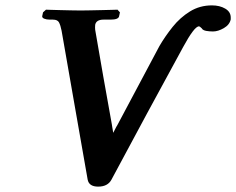

<svg xmlns="http://www.w3.org/2000/svg" viewBox="-20 -682 878 714"><path d="M573 -511Q594 -547 622 -582Q650 -617 686.5 -639.5Q723 -662 768 -662Q797 -662 817.5 -650Q838 -638 838 -617V-610Q834 -590 812.5 -577.5Q791 -565 772 -565Q759 -565 747.5 -567Q736 -569 731 -575H732Q723 -584 720 -584Q711 -584 696 -564Q681 -544 661 -507Q595 -386 527 -260.5Q459 -135 394 -13Q380 12 345 12Q311 12 306 -14Q282 -152 257.5 -290.5Q233 -429 209 -568Q205 -588 199.5 -598.5Q194 -609 177 -609H165Q153 -609 144.5 -612.5Q136 -616 137 -622L140 -636L151 -646Q151 -646 165.5 -645.5Q180 -645 201 -644.5Q222 -644 243.5 -643.5Q265 -643 280 -643Q293 -643 315.5 -643.5Q338 -644 361.5 -644.5Q385 -645 401 -645.5Q417 -646 417 -646L426 -636L423 -622Q421 -609 391 -609H365Q338 -609 334 -590Q333 -579 334 -571Q349 -483 364.5 -395Q380 -307 396 -219Q398 -207 398 -206Q398 -205 398.5 -203.5Q399 -202 401 -188Q405 -195 408.5 -202.5Q412 -210 416 -216Z"/></svg>

Font: Libertinus Serif SemiBold
Style: Italic
Weight: 600
Italic angle: -11.5°
Designer: Philipp H. Poll, Khaled Hosny
Foundry: Caleb Maclennan
Version: Version 7.051;RELEASE